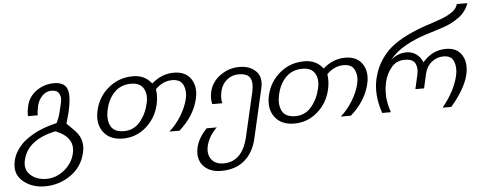

<svg xmlns="http://www.w3.org/2000/svg" viewBox="-59 -879 3317 1318"><g transform="rotate(-5 1599.5 -220.0)"><path d="M411 72Q437 -38 305 -90Q110 -49 79 89Q64 154 107 192Q150 230 216 230Q283 230 340 184Q396 138 411 72ZM481 72Q459 169 380 224Q300 280 202 280Q110 280 49 227Q-11 175 10 85Q19 47 41 15Q65 -20 90 -41Q115 -62 149 -82Q180 -100 210 -112Q246 -126 264 -131Q272 -133 285.5 -137Q299 -141 303 -142Q306 -143 309.5 -143.5Q313 -144 314.5 -144.5Q316 -145 317 -145Q317 -146 318.5 -147.5Q320 -149 321 -151.5Q322 -154 323 -156Q324 -158 325 -161Q326 -165 327 -166L331 -174Q334 -180 334 -184Q334 -186 338 -194Q339 -196 340 -200Q341 -204 341 -205Q341 -206 342.5 -210.5Q344 -215 345 -218Q347 -224 349 -236L354 -256L360 -282Q369 -318 355 -344Q341 -370 303 -370Q265 -370 238 -342Q211 -313 202 -275Q193 -233 194 -210H127Q124 -235 134 -280Q149 -344 203 -382Q258 -420 324 -420Q393 -420 413 -373Q432 -327 408 -219Q403 -197 385 -136Q447 -77 461 -55Q498 0 481 72Z M946 -227Q960 -289 936 -329Q912 -370 851 -370Q781 -370 737 -326Q692 -281 676 -209Q660 -141 683 -95Q706 -50 775 -50Q842 -50 886 -102Q929 -153 946 -227ZM1285 -228Q1258 -112 1154 -20H1084Q1130 -59 1167 -119Q1202 -176 1216 -233Q1229 -288 1209 -330Q1190 -370 1134 -370Q1070 -370 1018 -318Q1026 -266 1013 -211Q992 -120 923 -60Q854 0 763 0Q673 0 629 -59Q585 -118 606 -209Q628 -303 701 -362Q772 -420 868 -420Q950 -420 996 -359Q1066 -420 1149 -420Q1230 -420 1267 -365Q1304 -310 1285 -228Z M1662 75Q1640 174 1577 227Q1515 280 1416 280Q1336 280 1293 232Q1250 184 1268 103Q1283 41 1341 -20H1411Q1354 34 1338 102Q1326 158 1353 194Q1380 230 1436 230Q1566 230 1605 62L1675 -241Q1689 -303 1671 -337Q1653 -370 1590 -370Q1545 -370 1510 -341Q1476 -313 1465 -267Q1453 -213 1464 -182H1394Q1384 -220 1394 -266Q1410 -336 1470 -378Q1530 -420 1600 -420Q1675 -420 1716 -377Q1756 -336 1739 -261Z M2127 -227Q2141 -289 2117 -329Q2093 -370 2032 -370Q1962 -370 1918 -326Q1873 -281 1857 -209Q1841 -141 1864 -95Q1887 -50 1956 -50Q2023 -50 2067 -102Q2110 -153 2127 -227ZM2466 -228Q2439 -112 2335 -20H2265Q2311 -59 2348 -119Q2383 -176 2397 -233Q2410 -288 2390 -330Q2371 -370 2315 -370Q2251 -370 2199 -318Q2207 -266 2194 -211Q2173 -120 2104 -60Q2035 0 1944 0Q1854 0 1810 -59Q1766 -118 1787 -209Q1809 -303 1882 -362Q1953 -420 2049 -420Q2131 -420 2177 -359Q2247 -420 2330 -420Q2411 -420 2448 -365Q2485 -310 2466 -228Z M3149 -232Q3127 -137 3027 -20H2967Q3054 -126 3078 -230Q3091 -285 3074 -329Q3058 -370 3003 -370Q2958 -370 2923 -342Q2886 -313 2874 -262L2852 -163H2792L2814 -260Q2825 -307 2808 -339Q2792 -370 2735 -370Q2680 -370 2645 -329Q2610 -288 2596 -230Q2572 -126 2611 -20H2551Q2507 -146 2532 -257Q2550 -334 2590 -391Q2629 -448 2682 -485Q2730 -519 2791 -547Q2849 -574 2905 -592Q2956 -608 3008 -627Q3050 -642 3087 -667Q3118 -688 3126 -720H3199Q3179 -663 3131 -627Q3082 -590 3019 -569Q3000 -563 2979 -556Q2958 -549 2931.5 -541Q2905 -533 2890 -528Q2821 -506 2756 -470Q2687 -432 2644 -377Q2693 -420 2753 -420Q2791 -420 2821 -398Q2851 -376 2863 -341Q2930 -420 3024 -420Q3101 -420 3134 -366Q3167 -312 3149 -232Z"/></g></svg>

Font: Miedinger
Style: Italic
Weight: 400
Italic angle: -13°
Version: Version 001.000